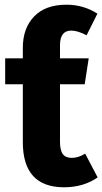

<svg xmlns="http://www.w3.org/2000/svg" viewBox="-20 -779 435 816"><path d="M342 -126 395 -25Q335 17 251 17Q77 16 77 -175V-421H2V-531H77V-576Q77 -659 125 -709Q173 -759 262 -759Q335 -759 394 -721L348 -629Q310 -649 283 -649Q235 -649 235 -587V-531H357L340 -421H235V-177Q235 -140 247 -124Q259 -108 285 -108Q313 -108 342 -126Z"/></svg>

Font: FiraGO
Style: Bold
Weight: 700
Designer: bBox Type
Foundry: bBox Type GmbH
Version: Version 1.001;PS 001.001;hotconv 1.0.88;makeotf.lib2.5.64775